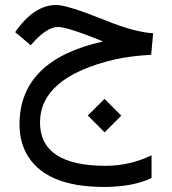

<svg xmlns="http://www.w3.org/2000/svg" viewBox="-20 -425 678 759"><path d="M387.7 -261.2C167.5 -212.4 57.1 -103 57.1 66.9C57.1 109.4 65.9 146.5 83 179.2C130.4 269 232.9 314 391.6 314C467.3 314 529.8 302.2 579.1 278.8V189C521 216.8 460.4 230.5 398.4 230.5C225.1 230.5 138.2 173.3 138.2 59.1C138.2 -60.5 237.3 -144 435.5 -190.4C473.1 -198.7 520.5 -205.1 577.6 -208.5L585.4 -293.5C536.6 -296.4 475.1 -313 401.4 -342.8C298.3 -384.3 231.9 -405.3 202.6 -405.3C143.6 -405.3 89.4 -369.6 40 -297.9L101.6 -246.1C142.6 -294.4 178.7 -318.4 209.5 -318.4C234.4 -318.4 293.5 -299.3 387.7 -261.2ZM393.6 98.1 459.5 32.2 393.1 -34.2 327.1 31.7Z"/></svg>

Font: Nahid
Style: Regular
Weight: 400
Foundry: DejaVu fonts team - Redesigned by Saber Rastikerdar
Version: Version 0.3.0